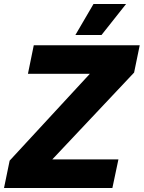

<svg xmlns="http://www.w3.org/2000/svg" viewBox="-49 -935 715 955"><path d="M326 -761H456L578 -915H416ZM-29 0H510L540 -142H211L618 -574L646 -710H119L90 -568H398L-1 -136Z"/></svg>

Font: Geist ExtraBold
Style: Italic
Weight: 800
Italic angle: -12°
Designer: Basement.studio, Andrés Briganti, Mateo Zaragoza
Foundry: Basement.studio, Vercel, Andrés Briganti, Guido Ferreyra, Mateo Zaragoza
Version: Version 1.500